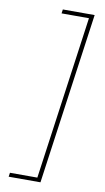

<svg xmlns="http://www.w3.org/2000/svg" viewBox="-98 -792 539 987"><g transform="rotate(10 171.0 -298.5)"><path d="M313 -746H147L144 -725H287L168 128H25L22 149H188Z"/></g></svg>

Font: Josefin Slab ExtraLight
Style: Italic
Weight: 250
Italic angle: -12°
Designer: Santiago Orozco
Foundry: Typemade
Version: Version 2.100